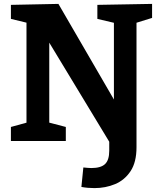

<svg xmlns="http://www.w3.org/2000/svg" viewBox="-20 -724 827 986"><path d="M465 242Q448 242 431 240.5Q414 239 398 236L408 136Q420 137 430 138Q440 139 449 139Q498 139 519.5 118.5Q541 98 541 50V-25L549 17L216 -533H233V-70L211 -100L318 -72V0H36V-72L138 -100L116 -70V-630L131 -604L36 -627V-699L280 -704L583 -182L565 -181V-631L586 -602L480 -627V-699L761 -704V-632L661 -601L681 -631V32Q681 109 650.5 155Q620 201 571 221.5Q522 242 465 242Z"/></svg>

Font: Bitter Thin
Style: Bold
Weight: 700
Version: Version 3.021